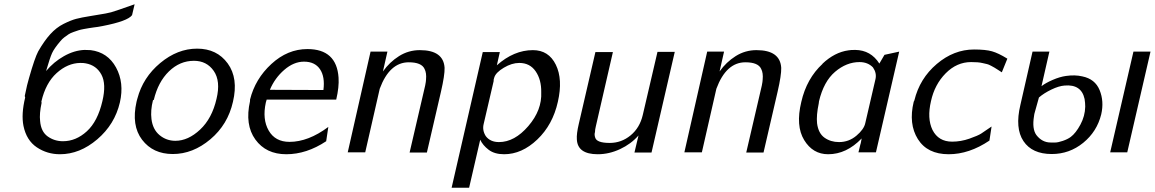

<svg xmlns="http://www.w3.org/2000/svg" viewBox="-20 -714 5413 900"><path d="M98 -257 96 -264Q108 -323 116 -348Q143 -443 159 -473Q187 -522 215.5 -553.5Q244 -585 278 -602Q312 -619 336.5 -625.5Q361 -632 405 -639L435 -644Q481 -651 501 -656.5Q521 -662 611 -694L599 -643Q579 -615 461 -592L439 -588Q437 -588 420 -585.5Q403 -583 396.5 -582Q390 -581 373.5 -578Q357 -575 348 -572Q339 -569 324.5 -564Q310 -559 301 -553Q292 -547 281.5 -539Q271 -531 263 -521Q234 -487 224 -465Q214 -443 196 -381Q232 -424 280 -451Q328 -478 376 -480Q396 -480 405 -479Q485 -469 524 -397.5Q563 -326 542 -234Q518 -131 436 -61Q354 9 261 9Q201 9 152.5 -23.5Q104 -56 90 -124Q79 -179 98 -257ZM174 -238Q174 -236 174.5 -234.5Q175 -233 175 -232Q164 -181 168 -147Q172 -97 203.5 -74.5Q235 -52 275 -52Q336 -52 387 -98.5Q438 -145 460 -240Q479 -320 455.5 -364Q432 -408 382 -417Q374 -419 356 -419Q297 -418 245.5 -371.5Q194 -325 174 -238Z M620 -237Q621 -240 622 -245Q623 -250 624 -252Q650 -351 731 -418.5Q812 -486 904 -486Q997 -486 1047.5 -416.5Q1098 -347 1072 -237Q1048 -130 966 -61Q884 8 790 8Q697 8 646 -59Q595 -126 620 -237ZM701 -246 697 -244Q685 -196 690 -156Q696 -107 728 -80.5Q760 -54 802 -54Q862 -54 918 -106.5Q974 -159 995 -251Q1015 -334 982 -381.5Q949 -429 889 -429Q823 -429 772 -379.5Q721 -330 701 -246Z M1152 -240V-247Q1176 -344 1252 -414Q1328 -484 1421 -484Q1558 -484 1567 -350Q1570 -306 1556 -247H1230Q1229 -245 1228 -240Q1227 -235 1226 -233Q1209 -155 1239.5 -102Q1270 -49 1337 -49Q1425 -49 1519 -119L1509 -52Q1417 9 1322 9Q1227 9 1177 -60Q1127 -129 1152 -240ZM1245 -293 1496 -292Q1504 -354 1480 -389.5Q1456 -425 1405 -425Q1357 -425 1312.5 -386.5Q1268 -348 1245 -293Z M1610 0 1717 -472H1796L1775 -379Q1806 -423 1850.5 -451Q1895 -479 1948 -479Q2059 -479 2064 -396Q2065 -362 2047 -284L1981 1H1900L1973 -313Q1977 -333 1977 -341Q1980 -372 1970 -391Q1956 -422 1896 -422Q1806 -422 1760 -298L1692 0Z M2097 166 2243 -470H2323L2309 -408Q2389 -479 2478 -479Q2552 -479 2585.5 -410.5Q2619 -342 2595 -237Q2571 -129 2498.5 -60Q2426 9 2343 9Q2298 9 2270.5 -12Q2243 -33 2231 -59L2179 166ZM2297 -351Q2297 -350 2295.5 -346Q2294 -342 2294 -340V-337V-334L2247 -132Q2240 -103 2257 -76Q2278 -48 2319 -48Q2392 -48 2456.5 -123Q2521 -198 2517 -282Q2518 -340 2491 -379.5Q2464 -419 2414 -419Q2379 -419 2341.5 -396.5Q2304 -374 2297 -351Z M2693 -133 2771 -470H2853L2773 -122Q2769 -106 2769 -95Q2765 -83 2770 -69Q2777 -44 2838 -44Q2893 -44 2936 -79.5Q2979 -115 2993 -175L3062 -471H3143L3034 1H2954L2973 -79Q2938 -39 2886.5 -15Q2835 9 2782 9Q2687 9 2684 -61Q2682 -86 2693 -133Z M3188 0 3295 -472H3374L3353 -379Q3384 -423 3428.5 -451Q3473 -479 3526 -479Q3637 -479 3642 -396Q3643 -362 3625 -284L3559 1H3478L3551 -313Q3555 -333 3555 -341Q3558 -372 3548 -391Q3534 -422 3474 -422Q3384 -422 3338 -298L3270 0Z M3736 -236Q3761 -346 3836 -415H3835Q3892 -469 3957 -478Q3967 -480 3989 -480Q4062 -479 4102 -416L4126 -457L4195 -472L4086 0H4004L4013 -37Q4015 -42 4016 -49L4019 -65Q3948 9 3862 9Q3790 9 3749.5 -57.5Q3709 -124 3736 -236ZM3819 -239Q3818 -235 3818 -230Q3806 -173 3810 -136Q3816 -89 3845 -68.5Q3874 -48 3913 -48Q3959 -48 3994.5 -78Q4030 -108 4036 -137L4084 -344Q4090 -372 4072 -398Q4048 -423 4009 -423Q3948 -423 3894.5 -377.5Q3841 -332 3819 -239Z M4263 -237 4266 -243Q4291 -346 4371 -414Q4451 -482 4546 -482Q4600 -482 4630 -473.5Q4660 -465 4702 -439L4676 -375Q4673 -377 4659 -386Q4645 -395 4641.5 -397Q4638 -399 4626 -405.5Q4614 -412 4607 -413.5Q4600 -415 4587.5 -418Q4575 -421 4562 -422Q4549 -423 4532 -423Q4465 -423 4413 -370.5Q4361 -318 4344 -240Q4325 -159 4351 -105Q4379 -50 4443 -50Q4484 -50 4524 -64Q4564 -78 4579.5 -88Q4595 -98 4628 -121L4618 -55Q4523 9 4427 9Q4327 9 4282.5 -62Q4238 -133 4263 -237Z M5184 0 5293 -472H5373L5264 0ZM4763 -222 4820 -472H4899L4862 -310Q4881 -325 4914.5 -339.5Q4948 -354 4977 -358Q5019 -364 5053 -356Q5113 -344 5134.5 -291.5Q5156 -239 5142 -178Q5122 -97 5057.5 -44.5Q4993 8 4910 8Q4818 8 4777.5 -52.5Q4737 -113 4763 -222ZM4850 -257 4831 -189Q4828 -180 4827 -170Q4817 -110 4838 -81Q4865 -46 4905 -46H4927Q4939 -46 4961.5 -53.5Q4984 -61 4999 -72Q5023 -90 5044.5 -130Q5066 -170 5067 -214Q5067 -232 5064 -250Q5049 -320 4970 -313Q4943 -311 4908 -294Q4873 -277 4850 -257Z"/></svg>

Font: Coval
Style: Light Italic
Weight: 300
Foundry: Context Ltd
Version: Version 001.000